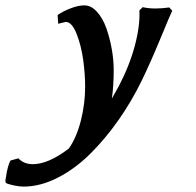

<svg xmlns="http://www.w3.org/2000/svg" viewBox="-208 -462 734 719"><path d="M9.8 -373 7.8 -405.8Q29.8 -420.9 57.9 -431.4Q85.9 -441.9 107.9 -441.9Q133.3 -441.9 155 -418Q176.8 -394 189.9 -357.2Q203.1 -320.3 210.4 -279.1Q217.8 -237.8 217.8 -200.2Q217.8 -140.6 210.9 -92.8Q220.7 -109.4 236.8 -139.2Q276.9 -215.8 296.9 -290.8Q316.9 -365.7 314 -422.9L326.2 -435.1Q349.6 -430.2 374 -430.2Q398.9 -430.2 425.8 -434.1L437 -421.9Q430.7 -408.2 423.3 -391.1Q416 -374 407.5 -353Q398.9 -332 394 -320.8Q356.9 -230.5 323.2 -161.1Q285.2 -83 236.3 -13.2Q187.5 56.6 130.6 113.3Q73.7 169.9 8.3 203.4Q-57.1 236.8 -120.1 236.8Q-135.3 236.8 -157 232.2Q-178.7 227.5 -186 223.1L-188 214.8Q-187.5 212.9 -187 209Q-186.5 205.1 -186 203.1Q-179.7 159.2 -168.9 139.2L-139.2 130.9Q-118.7 152.8 -85 152.8Q-26.9 152.8 49.8 94.2Q78.6 53.2 94.7 -9.8Q110.8 -72.8 110.8 -137.2Q110.8 -185.5 103.3 -239.3Q95.7 -293 78.4 -336.4Q61 -379.9 38.1 -379.9Z"/></svg>

Font: Linear Smooth
Style: Bold Italic
Weight: 700
Designer: Philipp H. Poll, Flanker
Foundry: Philipp H. Poll, reworked by Flanker
Version: Version 1.061 | FøM Fix